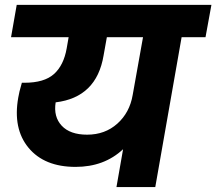

<svg xmlns="http://www.w3.org/2000/svg" viewBox="-20 -760 879 780"><path d="M334 -212.9Q406.7 -212.9 456.8 -257.8Q506.8 -302.7 519 -374L561 -608.9H414.1L400.9 -535.2Q372.6 -364.3 206.1 -344.2Q196.8 -285.6 230.7 -249.3Q264.6 -212.9 334 -212.9ZM24.9 -608.9 47.9 -740.2H838.9L814.9 -608.9H717.8L610.8 0H453.1L480 -153.8Q403.3 -82 287.1 -82Q160.2 -82 95.9 -159.7Q31.7 -237.3 54.2 -363.8Q57.1 -383.8 68.8 -423.8H79.1Q159.7 -423.8 199.2 -459.2Q238.8 -494.6 251 -564L258.8 -608.9Z"/></svg>

Font: SVN-Poppins
Style: Bold Italic
Weight: 700
Italic angle: -10°
Designer: Ninad Kale (Devanagari), Jonny Pinhorn (Latin)
Foundry: Indian Type Foundry
Version: Version 3.002 2017